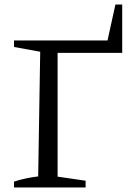

<svg xmlns="http://www.w3.org/2000/svg" viewBox="-20 -830 579 850"><path d="M491 -810H521V-596H235V-48L359 -30V0H42V-26Q70 -35 96.5 -40.5Q123 -46 149 -49L158 -601L42 -622V-651H456Z"/></svg>

Font: Piazzolla 24pt
Style: Regular
Weight: 400
Designer: Juan Pablo del Peral
Foundry: Huerta Tipografica
Version: Version 2.005